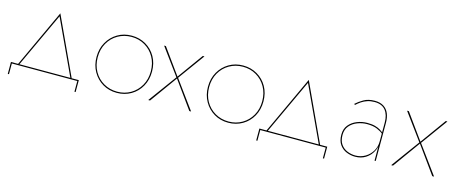

<svg xmlns="http://www.w3.org/2000/svg" viewBox="-38 -981 3723 1558"><g transform="rotate(15 1823.5 -202.5)"><path d="M325 -470 539 -10H550L325 -495L100 -10H111ZM600 0V90H610V-10H40V90H50V0Z M700 -230Q700 -161 731 -106.5Q762 -52 814.5 -21Q867 10 933 10Q999 10 1052 -21Q1105 -52 1135.5 -106.5Q1166 -161 1166 -230Q1166 -300 1135.5 -354Q1105 -408 1052 -439Q999 -470 933 -470Q867 -470 814.5 -439Q762 -408 731 -354Q700 -300 700 -230ZM710 -230Q710 -297 739.5 -349Q769 -401 820 -430.5Q871 -460 934 -460Q996 -460 1046.5 -430.5Q1097 -401 1126.5 -349Q1156 -297 1156 -230Q1156 -163 1126.5 -111Q1097 -59 1046.5 -29.5Q996 0 934 0Q871 0 820 -29.5Q769 -59 739.5 -111Q710 -163 710 -230Z M1531 -460 1376 -245 1221 -460H1206L1369 -237L1196 0H1211L1376 -229L1541 0H1556L1383 -237L1545 -460Z M1636 -230Q1636 -161 1667 -106.5Q1698 -52 1750.5 -21Q1803 10 1869 10Q1935 10 1988 -21Q2041 -52 2071.5 -106.5Q2102 -161 2102 -230Q2102 -300 2071.5 -354Q2041 -408 1988 -439Q1935 -470 1869 -470Q1803 -470 1750.5 -439Q1698 -408 1667 -354Q1636 -300 1636 -230ZM1646 -230Q1646 -297 1675.5 -349Q1705 -401 1756 -430.5Q1807 -460 1870 -460Q1932 -460 1982.5 -430.5Q2033 -401 2062.5 -349Q2092 -297 2092 -230Q2092 -163 2062.5 -111Q2033 -59 1982.5 -29.5Q1932 0 1870 0Q1807 0 1756 -29.5Q1705 -59 1675.5 -111Q1646 -163 1646 -230Z M2412 -470 2626 -10H2637L2412 -495L2187 -10H2198ZM2687 0V90H2697V-10H2127V90H2137V0Z M2792 -135Q2792 -181 2817.5 -211Q2843 -241 2882.5 -256Q2922 -271 2963 -271Q3014 -271 3048 -256.5Q3082 -242 3100 -225V-235Q3090 -244 3072.5 -255Q3055 -266 3028.5 -273.5Q3002 -281 2963 -281Q2918 -281 2876.5 -264.5Q2835 -248 2808.5 -216Q2782 -184 2782 -135Q2782 -83 2804.5 -51Q2827 -19 2862.5 -4.5Q2898 10 2935 10Q2986 10 3023.5 -14Q3061 -38 3081.5 -77Q3102 -116 3102 -160H3097Q3097 -117 3075.5 -80.5Q3054 -44 3017 -22Q2980 0 2935 0Q2900 0 2867 -13.5Q2834 -27 2813 -56.5Q2792 -86 2792 -135ZM2826 -395Q2845 -413 2866.5 -427.5Q2888 -442 2915 -451Q2942 -460 2975 -460Q3037 -460 3067 -422.5Q3097 -385 3097 -320V0H3107V-320Q3107 -365 3093 -398.5Q3079 -432 3049.5 -451Q3020 -470 2975 -470Q2920 -470 2882 -448Q2844 -426 2819 -403Z M3572 -460 3417 -245 3262 -460H3247L3410 -237L3237 0H3252L3417 -229L3582 0H3597L3424 -237L3586 -460Z"/></g></svg>

Font: Jost Thin
Style: Regular
Weight: 250
Version: Version 3.710